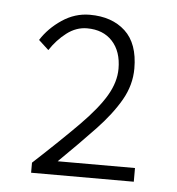

<svg xmlns="http://www.w3.org/2000/svg" viewBox="-38 -845 439 475"><g transform="rotate(5 181.0 -607.0)"><path d="M56 -406V-431Q123 -493 166 -536.5Q209 -580 229 -614Q249 -648 249 -681Q249 -724 226 -749Q203 -774 163 -774Q136 -774 112.5 -756Q89 -738 72 -712L47 -735Q66 -765 98 -786.5Q130 -808 167 -808Q222 -808 255 -777.5Q288 -747 288 -685Q288 -644 266.5 -606.5Q245 -569 207 -529Q169 -489 119 -440H311V-406Z"/></g></svg>

Font: Source Sans 3 ExtraLight Light
Style: Regular
Weight: 300
Version: Version 3.052;hotconv 1.1.0;makeotfexe 2.6.0